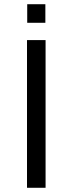

<svg xmlns="http://www.w3.org/2000/svg" viewBox="-20 -890 344 910"><path d="M109 -782H195V-870H109ZM108 0H196V-700H108Z"/></svg>

Font: Resamitz
Style: Bold
Weight: 700
Designer: gluk
Foundry: gluk
Version: Version 0.047